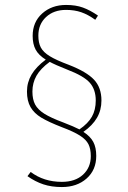

<svg xmlns="http://www.w3.org/2000/svg" viewBox="-20 -692 519 776"><path d="M369 -62Q369 -5 330 29.5Q291 64 230 64Q188 64 155 53Q122 42 91 20L104 3Q157 43 230 43Q284 43 315.5 14Q347 -15 347 -61Q347 -90 337.5 -109Q328 -128 303 -144Q278 -160 230 -178Q176 -199 147 -216.5Q118 -234 103.5 -259Q89 -284 89 -322Q89 -359 107.5 -390.5Q126 -422 165 -451Q136 -469 124 -491.5Q112 -514 112 -547Q112 -603 150.5 -637.5Q189 -672 247 -672Q286 -672 315 -661.5Q344 -651 376 -629L365 -612Q336 -633 308.5 -642.5Q281 -652 247 -652Q197 -652 166 -623Q135 -594 135 -548Q135 -519 145 -500Q155 -481 181 -465Q207 -449 258 -430Q330 -402 360 -370Q390 -338 390 -286Q390 -247 372 -216Q354 -185 317 -159Q345 -141 357 -118.5Q369 -96 369 -62ZM236 -197Q280 -180 301 -169Q336 -193 351.5 -220.5Q367 -248 367 -286Q367 -330 343 -357.5Q319 -385 251 -411Q203 -430 181 -442Q144 -415 127.5 -386Q111 -357 111 -322Q111 -290 122 -269.5Q133 -249 159 -232.5Q185 -216 236 -197Z"/></svg>

Font: Fira Sans Condensed Thin
Style: Regular
Weight: 250
Width: 3
Designer: Carrois Corporate & Edenspiekermann AG
Foundry: Carrois Corporate GbR & Edenspiekermann AG
Version: Version 4.203